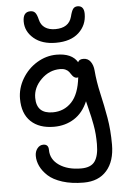

<svg xmlns="http://www.w3.org/2000/svg" viewBox="-66 -796 745 1126"><g transform="rotate(-5 307.0 -233.5)"><path d="M290 -547.9Q208 -547.9 159.9 -588.9Q111.8 -629.9 111.8 -688Q111.8 -745.1 155.8 -745.1Q173.8 -745.1 183.8 -733.9Q193.8 -722.7 201.2 -691.9Q208.5 -660.2 232.4 -644Q256.3 -627.9 293 -627.9Q372.6 -627.9 390.1 -691.9Q398.4 -725.6 407.7 -737.8Q417 -750 434.1 -750Q472.2 -750 472.2 -702.1Q472.2 -635.7 424.6 -591.8Q377 -547.9 290 -547.9ZM380.9 283.2Q309.6 283.2 255.4 265.9Q201.2 248.5 171.6 220.9Q142.1 193.4 127.9 163.3Q113.8 133.3 113.8 103Q113.8 77.1 127.9 59.1Q142.1 41 163.1 41Q193.8 41 193.8 74.2Q193.8 130.4 243.7 164.8Q293.5 199.2 373 199.2Q430.7 199.2 453.9 166Q477.1 132.8 477.1 64.9Q477.1 35.2 474.9 7.1Q472.7 -21 467.3 -49.6Q461.9 -78.1 458 -96.2Q454.1 -114.3 446 -146.2Q438 -178.2 435.1 -190.9Q406.7 -124 354.7 -91.1Q302.7 -58.1 235.8 -58.1Q148.9 -58.1 99.9 -104.7Q50.8 -151.4 50.8 -238.8Q50.8 -300.8 83.7 -356.4Q116.7 -412.1 171.1 -445.1Q225.6 -478 286.1 -478Q377 -478 409.2 -422.9Q416 -439.9 440.9 -439.9Q468.3 -439.9 483.4 -418.7Q498.5 -397.5 501 -366.2Q506.3 -300.8 522.9 -228.5Q539.6 -156.2 552.2 -83.5Q564.9 -10.7 564.9 75.2Q564.9 172.9 516.6 228Q468.3 283.2 380.9 283.2ZM140.1 -236.8Q140.1 -143.1 235.8 -143.1Q302.2 -143.1 346.7 -189.7Q391.1 -236.3 401.9 -335Q397.9 -333 395 -333Q384.3 -333 376.7 -339.1Q369.1 -345.2 363.8 -353.8Q358.4 -362.3 351.6 -371.1Q344.7 -379.9 331.8 -386Q318.8 -392.1 299.8 -392.1Q236.3 -392.1 188.2 -344.5Q140.1 -296.9 140.1 -236.8Z"/></g></svg>

Font: Shantell Sans Bouncy
Style: Regular
Weight: 400
Designer: Stephen Nixon, Anya Danilova, Shantell Martin
Foundry: Arrow Type
Version: Version 1.006;[9816181b4]